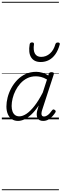

<svg xmlns="http://www.w3.org/2000/svg" viewBox="-20 -1303 673 2096"><path d="M177 17Q138 17 109.5 -2Q81 -21 65.5 -57Q50 -93 50 -141Q50 -187 63 -238.5Q76 -290 102.5 -339.5Q129 -389 168.5 -430Q208 -471 260 -495Q312 -519 376 -519Q409 -519 443.5 -508.5Q478 -498 507 -479L512 -496Q516 -507 523 -511Q530 -515 543 -515Q561 -515 565.5 -507.5Q570 -500 566 -488L441 -105Q433 -81 432.5 -64.5Q432 -48 439 -39.5Q446 -31 460 -31Q476 -31 492.5 -41Q509 -51 523 -66.5Q537 -82 548 -98Q554 -106 560.5 -108Q567 -110 576 -104Q587 -97 588 -90Q589 -83 584 -75Q573 -57 553.5 -35Q534 -13 508.5 2Q483 17 451 17Q428 17 413 9Q398 1 390 -13.5Q382 -28 381 -47.5Q380 -67 385 -90Q389 -106 394 -121Q399 -136 403 -152Q362 -90 322 -53Q282 -16 245.5 0.5Q209 17 177 17ZM107 -146Q107 -112 116.5 -86.5Q126 -61 144.5 -47Q163 -33 191 -33Q228 -33 270 -61.5Q312 -90 357 -147.5Q402 -205 447 -293L493 -435Q457 -456 427.5 -463Q398 -470 371 -470Q318 -470 276 -448.5Q234 -427 202.5 -392Q171 -357 149.5 -314.5Q128 -272 117.5 -228Q107 -184 107 -146ZM424 -626Q352 -626 320 -676.5Q288 -727 304 -820Q306 -830 312.5 -835Q319 -840 330 -840Q342 -840 347 -834.5Q352 -829 351 -820Q341 -753 361.5 -717.5Q382 -682 429 -682Q484 -682 525.5 -719Q567 -756 584 -819Q588 -830 594 -834.5Q600 -839 612 -839Q624 -839 629.5 -833.5Q635 -828 632 -818Q615 -754 585 -711.5Q555 -669 514.5 -647.5Q474 -626 424 -626ZM0 763H623V773H0ZM0 -20H623V0H0ZM0 -505H623V-500H0ZM0 -1283H623V-1273H0Z"/></svg>

Font: Playwrite NL Guides
Style: Regular
Weight: 400
Designer: Veronika Burian, José Scaglione
Foundry: TypeTogether
Version: Version 1.003